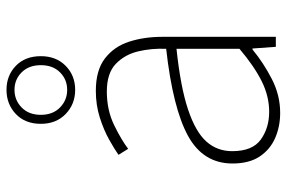

<svg xmlns="http://www.w3.org/2000/svg" viewBox="-162 -686 861 576"><g transform="rotate(-90 268.0 -397.5)"><path d="M218 13Q177 13 142.5 -2Q108 -17 87 -48.5Q66 -80 66 -130Q66 -218 149 -263.5Q232 -309 410 -329Q412 -372 402.5 -412.5Q393 -453 365 -480Q337 -507 282 -507Q226 -507 181 -485Q136 -463 110 -443L92 -472Q109 -484 137.5 -500Q166 -516 203.5 -528Q241 -540 284 -540Q346 -540 381.5 -512.5Q417 -485 431.5 -440Q446 -395 446 -341V0H416L411 -70H408Q368 -37 319.5 -12Q271 13 218 13ZM221 -20Q268 -20 313 -42.5Q358 -65 410 -109V-298Q296 -286 228.5 -263.5Q161 -241 132 -208.5Q103 -176 103 -131Q103 -70 138 -45Q173 -20 221 -20ZM287 -602Q244 -602 214.5 -630.5Q185 -659 185 -705Q185 -752 214.5 -780Q244 -808 287 -808Q330 -808 359 -780Q388 -752 388 -705Q388 -659 359 -630.5Q330 -602 287 -602ZM287 -626Q318 -626 339.5 -647.5Q361 -669 361 -705Q361 -741 339.5 -762.5Q318 -784 287 -784Q256 -784 234 -762.5Q212 -741 212 -705Q212 -669 234 -647.5Q256 -626 287 -626Z"/></g></svg>

Font: Noto Sans TC
Style: Regular
Weight: 100
Designer: Ryoko NISHIZUKA 西塚涼子 (kana, bopomofo & ideographs); Paul D. Hunt (Latin, Greek & Cyrillic); Sandoll Communications 산돌커뮤니
Foundry: Adobe
Version: Version 2.004;hotconv 1.0.118;makeotfexe 2.5.65603